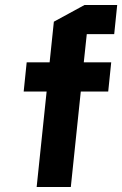

<svg xmlns="http://www.w3.org/2000/svg" viewBox="-20 -750 490 770"><path d="M75 -383 87 -500H179L196 -663L319 -730H450L438 -613H328L316 -500H426L414 -383H304L264 0H127L167 -383Z"/></svg>

Font: Quantico
Style: Bold Italic
Weight: 700
Italic angle: -12°
Designer: Matt Desmond
Foundry: MADtype
Version: Version 2.002